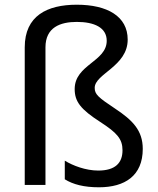

<svg xmlns="http://www.w3.org/2000/svg" viewBox="-20 -785 671 815"><path d="M522 -617C522 -716 435 -765 306 -765C180 -765 85 -718 85 -584V0H173V-584C173 -669 236 -692 306 -692C380 -692 433 -668 433 -612C433 -523 297 -511 297 -407C297 -354 322 -321 406 -267C477 -221 500 -195 500 -147C500 -94 470 -61 397 -61C344 -61 289 -82 255 -103V-24C290 -2 337 10 400 10C510 10 586 -39 586 -153C586 -232 542 -275 470 -323C396 -372 382 -385 382 -412C382 -472 522 -503 522 -617Z"/></svg>

Font: Noto Sans Miao
Style: Regular
Weight: 400
Designer: Monotype Design Team
Foundry: Monotype Imaging Inc.
Version: Version 2.003